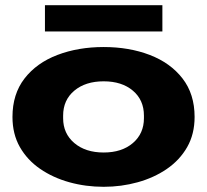

<svg xmlns="http://www.w3.org/2000/svg" viewBox="-20 -707 797 739"><path d="M379 12Q310 12 247 -5.5Q184 -23 134.5 -57Q85 -91 56.5 -141Q28 -191 28 -257Q28 -345 74.5 -405Q121 -465 201 -495.5Q281 -526 379 -526Q477 -526 556.5 -495.5Q636 -465 682.5 -405Q729 -345 729 -257Q729 -191 700.5 -141Q672 -91 622.5 -57Q573 -23 510 -5.5Q447 12 379 12ZM379 -120Q449 -120 491.5 -156.5Q534 -193 534 -252V-262Q534 -322 491.5 -358Q449 -394 379 -394Q309 -394 266 -358Q223 -322 223 -262V-252Q223 -193 266 -156.5Q309 -120 379 -120ZM153 -586V-687H605V-586Z"/></svg>

Font: Special Gothic Extended Bold
Style: Regular
Weight: 700
Width: 7
Designer: Alistair McCready
Foundry: Monolith
Version: Version 1.000; ttfautohint (v1.8.4.7-5d5b)